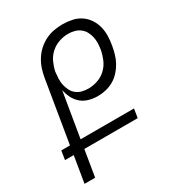

<svg xmlns="http://www.w3.org/2000/svg" viewBox="-194 -849 872 956"><g transform="rotate(-30 242.5 -371.5)"><path d="M71 0H10L35 -151H-15L-7 -202H43L102 -558Q106 -582 114 -606Q122 -630 136 -652.5Q150 -675 170 -693Q190 -711 213.5 -722.5Q237 -734 262 -738.5Q287 -743 311 -743Q339 -743 365.5 -737.5Q392 -732 413.5 -718Q435 -704 450 -682.5Q465 -661 472 -635.5Q479 -610 478.5 -582.5Q478 -555 473 -527Q469 -504 462.5 -481.5Q456 -459 444.5 -438Q433 -417 416 -398.5Q399 -380 378 -368Q357 -356 333.5 -350.5Q310 -345 288 -345Q261 -345 236 -352Q211 -359 192.5 -375Q174 -391 163 -413Q152 -435 147 -460L104 -202H411L403 -151H96ZM265 -401Q291 -401 318 -410Q345 -419 366 -439Q387 -459 398 -485Q409 -511 414 -538Q417 -556 417.5 -574.5Q418 -593 414 -610.5Q410 -628 401.5 -643Q393 -658 379 -668.5Q365 -679 347.5 -683.5Q330 -688 312 -688Q286 -688 259.5 -679Q233 -670 212 -651Q191 -632 179.5 -606.5Q168 -581 163 -556Q161 -537 160 -518Q159 -499 163 -481.5Q167 -464 175 -448Q183 -432 197 -421Q211 -410 228.5 -405.5Q246 -401 265 -401Z"/></g></svg>

Font: Iosevka Light
Style: Italic
Weight: 300
Italic angle: -9°
Monospace: yes
Designer: Belleve Invis
Foundry: Belleve Invis
Version: Version 32.5.0; ttfautohint (v1.8.4)